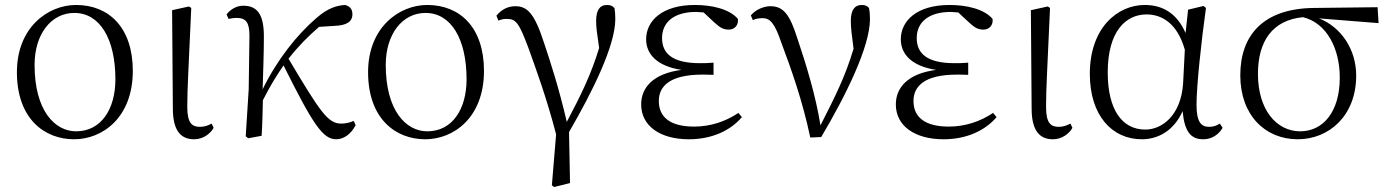

<svg xmlns="http://www.w3.org/2000/svg" viewBox="-20 -546 5584 772"><path d="M278 14C392 14 514 -73 514 -261C514 -435 418 -526 286 -526C172 -526 48 -435 48 -256C48 -68 159 14 278 14ZM286 -18C200 -18 119 -102 119 -285C119 -408 185 -494 279 -494C382 -494 444 -389 444 -227C444 -109 388 -18 286 -18Z M761 14C798 14 827 -10 839 -32L831 -49C817 -42 804 -36 784 -36C752 -36 733 -51 733 -116C733 -195 739 -282 749 -514L740 -520L672 -505L675 -110C675 -19 708 14 761 14Z M1332 14C1362 14 1392 -7 1410 -43L1402 -60C1390 -54 1371 -49 1352 -49C1298 -49 1267 -97 1140 -310C1181 -362 1221 -402 1263 -438L1326 -442C1373 -444 1397 -458 1397 -489C1397 -513 1383 -522 1367 -526C1335 -524 1299 -514 1254 -475C1174 -407 1093 -304 1036 -187C1038 -257 1041 -330 1041 -395C1042 -489 1014 -523 958 -523C928 -523 905 -506 891 -488L899 -470C909 -472 920 -474 931 -474C969 -474 983 -456 983 -402L980 -187L968 2L978 10L1032 0C1035 -48 1036 -95 1037 -143C1069 -205 1088 -236 1120 -283C1239 -45 1278 14 1332 14Z M1690 14C1804 14 1926 -73 1926 -261C1926 -435 1830 -526 1698 -526C1584 -526 1460 -435 1460 -256C1460 -68 1571 14 1690 14ZM1698 -18C1612 -18 1531 -102 1531 -285C1531 -408 1597 -494 1691 -494C1794 -494 1856 -389 1856 -227C1856 -109 1800 -18 1698 -18Z M2199 199 2208 206 2272 190 2268 -15C2362 -177 2454 -362 2454 -469C2454 -486 2453 -499 2451 -513C2443 -522 2436 -526 2420 -526C2393 -526 2377 -507 2377 -462C2377 -437 2380 -414 2389 -353C2356 -245 2317 -166 2259 -56C2227 -193 2193 -298 2167 -375C2128 -496 2098 -521 2052 -521C2020 -521 1995 -506 1976 -483L1984 -463C1995 -468 2006 -470 2018 -470C2055 -470 2067 -453 2104 -355C2136 -266 2177 -155 2216 -6Z M2750 14C2844 14 2918 -22 2963 -75L2949 -92C2897 -57 2836 -37 2771 -37C2676 -37 2629 -74 2629 -140C2629 -197 2670 -246 2804 -246C2815 -246 2824 -246 2849 -245V-294C2825 -292 2810 -292 2794 -292C2682 -292 2642 -332 2642 -393C2642 -456 2689 -498 2779 -498L2809 -496L2853 -455C2877 -433 2890 -427 2911 -427C2933 -427 2950 -444 2947 -470C2913 -510 2842 -526 2774 -526C2642 -526 2578 -462 2578 -388C2578 -328 2622 -280 2720 -265C2606 -250 2558 -194 2558 -126C2558 -40 2634 14 2750 14Z M3238 7 3282 5C3381 -162 3478 -358 3478 -469C3478 -486 3477 -499 3474 -514C3467 -522 3459 -526 3445 -526C3416 -526 3401 -505 3401 -462C3401 -436 3405 -401 3412 -350C3378 -236 3337 -156 3279 -42C3259 -166 3221 -287 3186 -392C3156 -486 3131 -521 3078 -521C3050 -521 3018 -507 2999 -484L3007 -465C3017 -470 3030 -473 3046 -473C3077 -473 3095 -452 3121 -376C3162 -267 3207 -140 3238 7Z M3774 14C3868 14 3942 -22 3987 -75L3973 -92C3921 -57 3860 -37 3795 -37C3700 -37 3653 -74 3653 -140C3653 -197 3694 -246 3828 -246C3839 -246 3848 -246 3873 -245V-294C3849 -292 3834 -292 3818 -292C3706 -292 3666 -332 3666 -393C3666 -456 3713 -498 3803 -498L3833 -496L3877 -455C3901 -433 3914 -427 3935 -427C3957 -427 3974 -444 3971 -470C3937 -510 3866 -526 3798 -526C3666 -526 3602 -462 3602 -388C3602 -328 3646 -280 3744 -265C3630 -250 3582 -194 3582 -126C3582 -40 3658 14 3774 14Z M4214 14C4251 14 4280 -10 4292 -32L4284 -49C4270 -42 4257 -36 4237 -36C4205 -36 4186 -51 4186 -116C4186 -195 4192 -282 4202 -514L4193 -520L4125 -505L4128 -110C4128 -19 4161 14 4214 14Z M4571 14C4634 14 4699 -18 4735 -99C4743 -15 4769 14 4818 14C4853 14 4880 -5 4896 -32L4885 -49C4871 -41 4860 -36 4842 -36C4809 -36 4791 -56 4791 -125C4791 -199 4810 -379 4829 -514L4819 -522L4757 -507L4747 -413C4713 -492 4655 -526 4583 -526C4473 -526 4362 -434 4362 -249C4362 -82 4451 14 4571 14ZM4744 -346 4737 -210C4728 -80 4651 -25 4585 -25C4491 -25 4434 -106 4434 -255C4434 -422 4508 -488 4590 -488C4652 -488 4714 -452 4744 -346Z M5198 14C5323 14 5433 -80 5433 -242C5433 -346 5374 -436 5284 -472L5523 -453L5519 -517L5263 -514C5062 -512 4967 -407 4967 -243C4967 -84 5066 14 5198 14ZM5219 -477C5316 -453 5367 -349 5367 -234C5367 -95 5299 -18 5208 -18C5113 -18 5038 -104 5038 -249C5038 -380 5096 -465 5219 -477Z"/></svg>

Font: Noto Serif HK Light
Style: Regular
Weight: 300
Designer: Ryoko NISHIZUKA 西塚涼子 (kana & ideographs); Frank Grießhammer (Latin, Greek & Cyrillic); Wenlong ZHANG 张文龙 (bopomofo); San
Foundry: Adobe
Version: Version 2.001;hotconv 1.1.0;makeotfexe 2.6.0